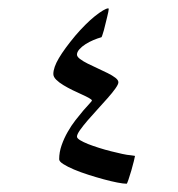

<svg xmlns="http://www.w3.org/2000/svg" viewBox="-20 -382 431 464"><path d="M306.2 -4.9Q306.2 -3.4 303.5 7.3Q300.8 18.1 297.4 30Q293.9 42 290.5 52Q287.1 62 286.1 62Q278.3 62 263.4 59.1Q248.5 56.2 230.5 51.3Q212.4 46.4 193.4 40.3Q174.3 34.2 158.7 27.6Q143.1 21 133.1 14.6Q123 8.3 123 2.9Q123 -14.2 128.9 -31Q134.8 -47.9 143.6 -63.2Q152.3 -78.6 162.6 -91.8Q172.9 -105 181.6 -115.2Q190.4 -125.5 196.3 -131.6Q202.1 -137.7 202.1 -139.2Q202.1 -141.1 195.3 -145Q188.5 -148.9 178 -153.6Q167.5 -158.2 155.5 -164.1Q143.6 -169.9 133.1 -176.3Q122.6 -182.6 115.7 -189.5Q108.9 -196.3 108.9 -203.1Q108.9 -218.8 122.3 -241.5Q135.7 -264.2 162.1 -295.9Q173.8 -309.6 186 -321.8Q198.2 -334 209.2 -342.8Q220.2 -351.6 228.8 -356.7Q237.3 -361.8 241.7 -361.8Q242.7 -361.8 242.7 -359.9Q242.7 -358.4 241.7 -353Q240.7 -347.7 238.8 -340.3Q236.8 -333 234.9 -324.5Q232.9 -315.9 231 -308.8Q229 -301.8 227.3 -296.9Q225.6 -292 225.1 -292Q216.3 -289.6 205.8 -285.2Q195.3 -280.8 186.5 -275.1Q177.7 -269.5 171.9 -262.9Q166 -256.3 166 -250Q166 -245.1 173.3 -239.5Q180.7 -233.9 191.9 -228.3Q203.1 -222.7 216.1 -216.8Q229 -210.9 240.2 -205.3Q251.5 -199.7 258.8 -194.1Q266.1 -188.5 266.1 -183.1Q266.1 -178.2 258.8 -168Q251.5 -157.7 240.2 -145Q229 -132.3 216.1 -118.2Q203.1 -104 191.9 -91.1Q180.7 -78.1 173.3 -67.6Q166 -57.1 166 -51.8Q166 -47.9 173.6 -43.2Q181.2 -38.6 192.9 -33.9Q204.6 -29.3 219.2 -24.7Q233.9 -20 248.5 -16.4Q263.2 -12.7 275.6 -10Q288.1 -7.3 295.9 -6.8Q302.7 -5.9 304.4 -5.6Q306.2 -5.4 306.2 -4.9Z"/></svg>

Font: Scheherazade Rohingya
Style: Regular
Weight: 400
Designer: SIL International
Foundry: SIL International
Version: Version 2.000 (build 440/429)